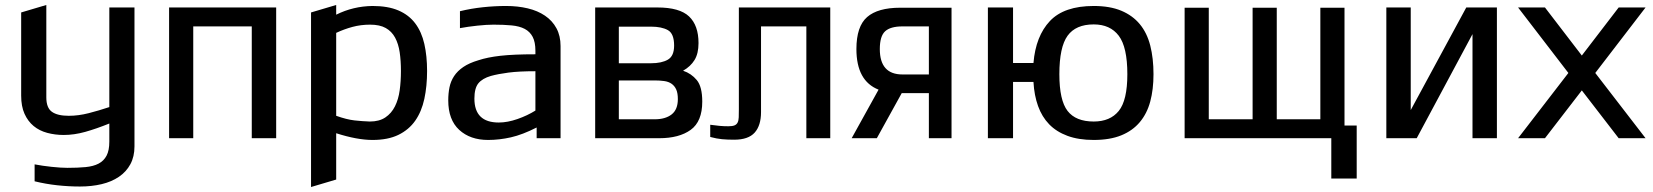

<svg xmlns="http://www.w3.org/2000/svg" viewBox="-20 -555 6638 771"><path d="M65 -505 166 -535V-164Q166 -122 188.5 -106Q211 -90 256 -90Q295 -90 336 -100.5Q377 -111 419 -125V-525H520V33Q520 74 503.5 104.5Q487 135 457.5 155Q428 175 388 184.5Q348 194 301 194Q256 194 210 189Q164 184 119 173V105Q150 111 187.5 115Q225 119 251 119Q292 119 323.5 116Q355 113 376 102Q397 91 408 70Q419 49 419 14V-59Q367 -38 322.5 -25.5Q278 -13 236 -13Q201 -13 169.5 -21.5Q138 -30 115 -49Q92 -68 78.5 -98Q65 -128 65 -171Z M659 -525H1089V0H991V-449H756V0H659Z M1229 -505 1330 -535V-496Q1398 -530 1476 -531Q1538 -531 1580 -513Q1622 -495 1647.5 -461Q1673 -427 1684 -378.5Q1695 -330 1695 -270Q1695 -209 1684 -158Q1673 -107 1647.5 -70.5Q1622 -34 1580 -13.5Q1538 7 1476 7Q1414 7 1330 -20V166L1229 196ZM1330 -90Q1372 -75 1403.5 -71.5Q1435 -68 1465 -67Q1503 -67 1527.5 -83.5Q1552 -100 1566 -128Q1580 -156 1585 -192.5Q1590 -229 1590 -270Q1590 -311 1585 -345Q1580 -379 1566.5 -404Q1553 -429 1529 -442.5Q1505 -456 1466 -456Q1429 -456 1395.5 -447Q1362 -438 1330 -423Z M1827 -510Q1872 -521 1919.5 -526Q1967 -531 2012 -531Q2059 -531 2099 -521.5Q2139 -512 2168.5 -492Q2198 -472 2214.5 -441.5Q2231 -411 2231 -370V0H2135V-43Q2078 -14 2031.5 -3.5Q1985 7 1940 7Q1868 7 1824 -33.5Q1780 -74 1780 -152Q1780 -180 1785 -204.5Q1790 -229 1803.5 -249.5Q1817 -270 1840.5 -286Q1864 -302 1901 -313Q1937 -325 1989.5 -331Q2042 -337 2130 -337V-351Q2130 -386 2119 -407Q2108 -428 2087 -439Q2066 -450 2034.5 -453Q2003 -456 1962 -456Q1949 -456 1932 -455Q1915 -454 1897 -452Q1879 -450 1860.5 -447.5Q1842 -445 1827 -442ZM2130 -269Q2064 -269 2022 -263.5Q1980 -258 1951 -250Q1917 -240 1901 -220.5Q1885 -201 1885 -159Q1885 -63 1983 -63Q2018 -63 2058 -77Q2098 -91 2130 -111Z M2370 -525H2620Q2709 -525 2747 -489Q2785 -453 2785 -382Q2785 -340 2769 -314Q2753 -288 2723 -271Q2756 -260 2778 -233.5Q2800 -207 2800 -147Q2800 -67 2753.5 -33.5Q2707 0 2627 0H2370ZM2465 -448V-301H2594Q2637 -301 2662 -315.5Q2687 -330 2687 -372Q2687 -420 2662 -434Q2637 -448 2594 -448ZM2465 -232V-76H2609Q2652 -76 2677 -95.5Q2702 -115 2702 -157Q2702 -181 2695.5 -195.5Q2689 -210 2677 -218.5Q2665 -227 2647.5 -229.5Q2630 -232 2609 -232Z M2947 -525H3314V0H3218V-449H3036V-105Q3036 -51 3010.5 -22.5Q2985 6 2928 6Q2901 6 2879.5 4Q2858 2 2832 -5V-54Q2853 -51 2870 -49.5Q2887 -48 2905 -48Q2921 -48 2929.5 -51.5Q2938 -55 2942 -63Q2946 -71 2946.5 -84Q2947 -97 2947 -116Z M3801 -524V0H3710V-181H3601L3501 0H3400L3508 -195Q3419 -230 3419 -358Q3419 -449 3462 -486.5Q3505 -524 3595 -524ZM3604 -449Q3556 -449 3534.5 -429.5Q3513 -410 3513 -358Q3513 -256 3604 -256H3710V-449Z M3947 -525H4048V-302H4130Q4139 -410 4196 -470.5Q4253 -531 4372 -531Q4437 -531 4482.5 -512Q4528 -493 4557 -458Q4586 -423 4599 -372Q4612 -321 4612 -257Q4612 -196 4599 -147.5Q4586 -99 4557 -64.5Q4528 -30 4482.5 -11.5Q4437 7 4372 7Q4311 7 4266.5 -9.5Q4222 -26 4193 -56Q4164 -86 4148.5 -129Q4133 -172 4130 -226H4048V0H3947ZM4372 -457Q4300 -457 4267 -411.5Q4234 -366 4234 -257Q4234 -152 4267 -109.5Q4300 -67 4372 -67Q4438 -67 4472.5 -109.5Q4507 -152 4507 -257Q4507 -366 4472.5 -411.5Q4438 -457 4372 -457Z M4737 -524H4834V-76H5010V-524H5107V-76H5282V-524H5379V-51H5428V162H5326V0H4737Z M5547 -525H5645V-113L5868 -525H5991V0H5893V-418L5669 0H5547Z M6076 -525H6184L6332 -332L6480 -525H6588L6386 -262L6588 0H6480L6332 -192L6184 0H6076L6278 -262Z"/></svg>

Font: BM YEONSUNG
Style: Regular
Weight: 400
Designer: Bongjin Kim; Myungsoo Han; Jaehyun Keum; Jihee Min; Dokyung Lee; Chorong Kim; Jooyeon Kang; Sang-a Kim;
Foundry: Sandoll Communications Inc.
Version: Version 1.000;PS 1;hotconv 16.6.51;makeotf.lib2.5.65220